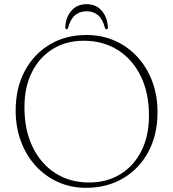

<svg xmlns="http://www.w3.org/2000/svg" viewBox="-20 -882 830 919"><path d="M393.5 -714.5Q468 -714.5 530.2 -686.8Q592.5 -659 638.2 -609Q684 -559 709 -491.8Q734 -424.5 734 -345Q734 -237 690.2 -155.5Q646.5 -74 569.2 -28.5Q492 17 392 17Q319 17 257.5 -10.8Q196 -38.5 150.5 -88.5Q105 -138.5 80 -206Q55 -273.5 55 -353Q55 -461 98.5 -542.2Q142 -623.5 218.2 -669Q294.5 -714.5 393.5 -714.5ZM693 -329Q693 -437.5 653.5 -518Q614 -598.5 543.5 -642.8Q473 -687 380.5 -687Q297.5 -687 233.5 -648Q169.5 -609 133.2 -537.5Q97 -466 97 -368.5Q97 -259.5 136.2 -178.5Q175.5 -97.5 245.2 -53Q315 -8.5 407 -8.5Q491 -8.5 555.5 -47.8Q620 -87 656.5 -159Q693 -231 693 -329ZM394.5 -828Q361.5 -828 339.5 -809.5Q317.5 -791 306 -749.5Q304 -742 299 -742Q292.5 -742 292.5 -750.5Q294.5 -799.5 321.8 -830.8Q349 -862 394.5 -862Q439.5 -862 466.8 -830.8Q494 -799.5 496.5 -750.5Q496.5 -742 489.5 -742Q484.5 -742 482 -749.5Q471 -791 449 -809.5Q427 -828 394.5 -828Z"/></svg>

Font: Fraunces 9pt S000 Thin
Style: Regular
Weight: 100
Version: Version 1.000; ttfautohint (v1.8.3)